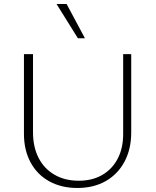

<svg xmlns="http://www.w3.org/2000/svg" viewBox="-20 -927 776 954"><path d="M364 7Q285 7 225 -26Q165 -59 132 -120Q99 -181 99 -262V-658H144V-270Q144 -197 171.5 -143Q199 -89 250.5 -59Q302 -29 371 -29Q439 -29 488.5 -58Q538 -87 565 -139Q592 -191 592 -261V-658H632V-269Q632 -186 598.5 -123.5Q565 -61 505 -27Q445 7 364 7ZM367 -737 261 -907H311L402 -737Z"/></svg>

Font: Ysabeau SC ExtraLight
Style: Regular
Weight: 250
Designer: Christian Thalmann (Catharsis Fonts)
Version: Version 2.001;gftools[0.9.30]; featfreeze: smcp